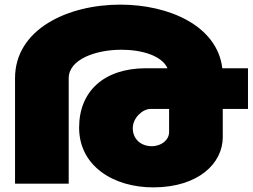

<svg xmlns="http://www.w3.org/2000/svg" viewBox="-20 -794 1092 830"><path d="M1052 -499H941C919 -683 710 -774 500 -774C273 -774 45 -668 45 -456V0H277V-456C277 -537 393 -579 505 -579C594 -579 680 -553 704 -499H609C430 -498 322 -400 322 -242C322 -77 470 17 645 16C838 15 943 -88 943 -201V-323H1052ZM711 -223C711 -190 679 -162 636 -162C591 -162 554 -191 554 -240C554 -285 597 -323 630 -323H711Z"/></svg>

Font: Montserrat arm Black
Style: Regular
Weight: 900
Designer: Julieta Ulanovsky
Foundry: Julieta Ulanovsky
Version: Version 6.000;PS 006.000;hotconv 1.0.88;makeotf.lib2.5.64775